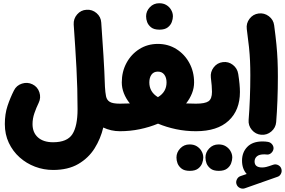

<svg xmlns="http://www.w3.org/2000/svg" viewBox="-20 -734 1728 1164"><path d="M9.3 18.1Q9.3 -43 25.6 -92Q42 -141.1 64.5 -185.5Q79.6 -216.3 113 -227.1Q146.5 -237.8 177.2 -222.7Q208 -207.5 218.8 -174.3Q229.5 -141.1 214.4 -110.4Q200.2 -81.5 188.7 -48.3Q177.2 -15.1 177.2 18.1Q177.2 69.8 210.2 99.1Q243.2 128.4 301.8 128.4Q387.2 128.4 418.7 79.6Q450.2 30.8 450.2 -72.3Q450.2 -196.3 443.6 -319.6Q437 -442.9 426.8 -585.4Q424.8 -620.1 447.5 -646.5Q470.2 -672.9 504.4 -674.8Q539.1 -677.2 565.4 -654.5Q591.8 -631.8 593.8 -597.2Q601.1 -492.2 607.2 -397.2Q613.3 -302.2 616.2 -208.5Q618.2 -173.3 622.8 -150.4Q627.4 -127.4 645.5 -116.5Q663.6 -105.5 706.5 -105.5H707Q741.7 -105.5 765.9 -81.1Q790 -56.6 790 -22Q790 12.2 765.9 36.9Q741.7 61.5 707 61.5H706.5Q653.8 61.5 606 39.1Q590.3 106.4 553.5 165.3Q516.6 224.1 454.6 260.3Q392.6 296.4 301.8 296.4Q245.1 296.4 192.6 276.6Q140.1 256.8 98.9 220Q57.6 183.1 33.4 131.8Q9.3 80.6 9.3 18.1Z M623.5 -22Q623.5 -56.6 648.2 -81.1Q672.9 -105.5 707 -105.5Q739.3 -105.5 767.1 -106.9Q743.7 -136.2 731 -168.5Q718.3 -200.7 718.3 -234.4Q718.3 -299.3 746.8 -352.3Q775.4 -405.3 825 -436.5Q874.5 -467.8 937 -467.8Q999.5 -467.8 1049.3 -436.5Q1099.1 -405.3 1127.9 -352.3Q1156.7 -299.3 1156.7 -234.4Q1156.7 -200.7 1144 -168.5Q1131.3 -136.2 1108.4 -106.9Q1135.7 -105.5 1167.5 -105.5H1168Q1202.6 -105.5 1226.8 -81.1Q1251 -56.6 1251 -22Q1251 12.2 1226.8 36.9Q1202.6 61.5 1168 61.5H1167.5Q1106 61.5 1047.6 49.3Q989.3 37.1 938 15.6Q886.2 37.1 827.6 49.3Q769 61.5 707 61.5Q672.9 61.5 648.2 36.9Q623.5 12.2 623.5 -22ZM885.3 -234.4Q885.3 -176.3 937.5 -145Q989.7 -176.3 989.7 -234.4Q989.7 -263.2 976.1 -281.5Q962.4 -299.8 937 -299.8Q911.6 -299.8 898.4 -281.5Q885.3 -263.2 885.3 -234.4ZM865.7 -635.3Q865.7 -666 888.4 -690.2Q911.1 -714.4 945.3 -714.4Q970.7 -714.4 988.3 -703.6Q1005.9 -692.9 1015.6 -677.2Q1028.3 -657.2 1028.3 -635.3Q1028.3 -619.6 1021.5 -600.6Q1014.6 -581.5 996.8 -567.9Q979 -554.2 946.8 -554.2Q913.6 -554.2 896.2 -568.1Q878.9 -582 872.1 -600.1Q865.7 -617.2 865.7 -635.3Z M1084.5 -22Q1084.5 -56.6 1109.1 -81.1Q1133.8 -105.5 1168 -105.5Q1223.1 -105.5 1244.1 -120.1Q1265.1 -134.8 1265.1 -177.2Q1265.1 -193.8 1263.4 -215.3Q1261.7 -236.8 1258.3 -263.7Q1254.4 -297.9 1275.4 -325.4Q1296.4 -353 1330.6 -357.4Q1364.7 -361.8 1391.8 -340.8Q1418.9 -319.8 1424.3 -285.6Q1434.6 -220.2 1434.6 -176.3Q1434.6 -65.9 1366 -2.2Q1297.4 61.5 1168 61.5Q1133.8 61.5 1109.1 36.9Q1084.5 12.2 1084.5 -22ZM1049.8 220.7Q1049.8 189.9 1072.5 165.8Q1095.2 141.6 1129.4 141.6Q1154.8 141.6 1172.4 152.3Q1189.9 163.1 1199.7 178.7Q1212.4 198.7 1212.4 220.7Q1212.4 236.8 1205.6 255.6Q1198.7 274.4 1180.9 288.1Q1163.1 301.8 1130.9 301.8Q1097.7 301.8 1080.3 287.8Q1063 273.9 1056.2 255.9Q1049.8 238.8 1049.8 220.7ZM1225.6 220.7Q1225.6 189.9 1248.3 165.8Q1271 141.6 1305.2 141.6Q1330.6 141.6 1348.1 152.3Q1365.7 163.1 1375.5 178.7Q1388.2 198.7 1388.2 220.7Q1388.2 236.8 1381.3 255.6Q1374.5 274.4 1356.7 288.1Q1338.9 301.8 1306.6 301.8Q1273.4 301.8 1256.1 287.8Q1238.8 273.9 1231.9 255.9Q1225.6 238.8 1225.6 220.7Z M1414.1 383.3Q1408.7 369.1 1416 353.8Q1423.3 338.4 1438.5 333.5L1475.6 320.8Q1447.3 289.6 1447.3 239.7Q1447.3 189.5 1479.2 156.5Q1511.2 123.5 1571.3 123.5Q1588.9 123.5 1603.5 126Q1619.6 128.4 1629.6 140.9Q1639.6 153.3 1638.2 168Q1636.2 183.1 1623.8 194.1Q1611.3 205.1 1595.7 202.6Q1588.9 201.7 1582.5 201.7Q1551.3 201.7 1537.4 213.9Q1523.4 226.1 1523.4 245.1Q1523.4 281.2 1569.3 281.2Q1581.1 281.2 1593.5 278.3Q1606 275.4 1636.7 264.6Q1652.8 259.3 1668 267.8Q1683.1 276.4 1686.5 292.5Q1689.9 307.1 1682.6 320.6Q1675.3 334 1662.1 337.9L1463.9 407.7Q1449.2 412.6 1434.3 405.5Q1419.4 398.4 1414.1 383.3ZM1476.1 -558.1Q1471.7 -592.3 1492.7 -620.1Q1513.7 -647.9 1547.9 -652.3Q1582 -656.7 1609.9 -635.7Q1637.7 -614.7 1642.1 -580.6Q1650.9 -514.6 1655.8 -464.8Q1660.6 -415 1662.6 -369.1Q1664.6 -323.2 1664.6 -268.6Q1664.6 -196.3 1661.9 -125Q1659.2 -53.7 1654.3 6.3Q1651.4 40.5 1624.8 63.2Q1598.1 85.9 1563.5 83Q1529.3 80.1 1506.8 53.5Q1484.4 26.9 1487.3 -7.3Q1492.2 -67.9 1494.9 -137.9Q1497.6 -208 1497.6 -277.3Q1497.6 -325.2 1495.8 -364.3Q1494.1 -403.3 1489.5 -448.2Q1484.9 -493.2 1476.1 -558.1Z"/></svg>

Font: Mikhak-DS1-FD Black
Style: Regular
Weight: 900
Designer: Amin Abedi
Version: Version 3.2